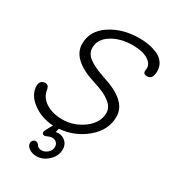

<svg xmlns="http://www.w3.org/2000/svg" viewBox="-210 -786 986 1101"><g transform="rotate(30 283.0 -235.0)"><path d="M208 206Q181 206 160 192Q139 178 139 158Q139 147 147 139.5Q155 132 164 132Q174 132 183 143Q193 162 217 162Q239 162 257 145.5Q275 129 275 107Q275 90 264.5 79.5Q254 69 237 68Q224 68 209.5 74.5Q195 81 191 81Q174 81 174 65Q174 57 198 15L204 6Q123 1 65.5 -43Q8 -87 8 -146Q8 -163 18 -173.5Q28 -184 44 -184Q68 -184 72 -152Q79 -106 123.5 -78.5Q168 -51 230 -51Q308 -51 370.5 -98Q433 -145 433 -210Q433 -282 288 -326Q114 -379 114 -484Q114 -571 194 -623.5Q274 -676 385 -676Q416 -676 445 -671Q474 -666 502.5 -654Q531 -642 548.5 -618.5Q566 -595 566 -562Q566 -508 529 -508Q504 -508 504 -529Q504 -533 505 -539Q506 -545 506 -549Q506 -579 470.5 -600.5Q435 -622 371 -622Q290 -622 233 -586.5Q176 -551 176 -494Q176 -456 210.5 -430Q245 -404 322 -378Q494 -324 494 -220Q494 -131 418 -67Q342 -3 242 5Q241 9 239 17.5Q237 26 236 30Q246 28 253 28Q283 29 302 48Q321 67 321 97Q321 140 286 173Q251 206 208 206Z"/></g></svg>

Font: Comic Neue
Style: Italic
Weight: 400
Italic angle: -12°
Designer: Craig Rozynski
Foundry: Craig Rozynski
Version: Version 2.003